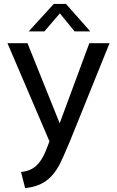

<svg xmlns="http://www.w3.org/2000/svg" viewBox="-20 -720 595 978"><path d="M87 156 108 238C208 228 259 179 302 79L336 0L538 -500H435L284 -92L120 -500H18L232 0L213 49C185 116 151 150 87 156ZM316 -700H254L126 -560H206L285 -652L360 -560H440Z"/></svg>

Font: Gully
Style: Regular
Weight: 400
Designer: jaikishan Patel
Foundry: MagicType
Version: Version 1.000;Glyphs 3.2 (3242)